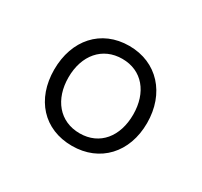

<svg xmlns="http://www.w3.org/2000/svg" viewBox="-77 -825 521 496"><g transform="rotate(30 183.5 -577.0)"><path d="M183 -428C266 -428 322 -488 322 -576C322 -664 266 -726 183 -726C99 -726 45 -664 45 -576C45 -488 99 -428 183 -428ZM184 -466C124 -466 87 -512 87 -577C87 -643 125 -688 184 -688C243 -688 280 -643 280 -577C280 -512 244 -466 184 -466Z"/></g></svg>

Font: Noto Serif Georgian SemiCondensed Light
Style: Regular
Weight: 300
Width: 4
Designer: Monotype Design Team, Akaki Razmadze
Foundry: Google LLC
Version: Version 2.003